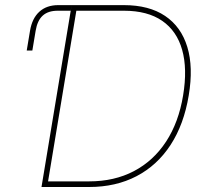

<svg xmlns="http://www.w3.org/2000/svg" viewBox="-20 -748 831 768"><path d="M86.9 -545.9 100.1 -625Q108.4 -674.8 137.5 -701.2Q166.5 -727.5 212.9 -727.5H266.6L262.7 -705.1H210.9Q172.4 -705.1 150.9 -685.5Q129.4 -666 122.6 -625L109.4 -545.9ZM336.4 0H157.7L161.6 -22.5H336.4Q437.5 -22.5 515.6 -63.5Q593.8 -104.5 644.3 -181.6Q694.8 -258.8 712.4 -366.2Q730 -472.7 708.7 -548.3Q687.5 -624 628.9 -664.6Q570.3 -705.1 475.6 -705.1H274.4L278.3 -727.5H475.6Q576.2 -727.5 640.4 -684.3Q704.6 -641.1 729.2 -560.3Q753.9 -479.5 734.9 -366.2Q715.8 -250.5 662.4 -168.5Q608.9 -86.4 526.1 -43.2Q443.4 0 336.4 0ZM289.1 -727.5 168.5 0H146L266.6 -727.5Z"/></svg>

Font: Inter Thin
Style: Italic
Weight: 250
Italic angle: -9.3988°
Designer: Rasmus Andersson
Foundry: rsms
Version: Version 4.001;git-66647c0bb